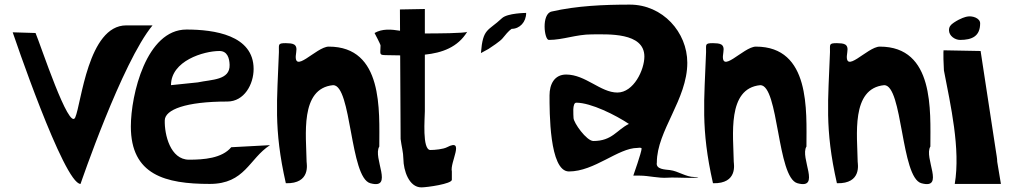

<svg xmlns="http://www.w3.org/2000/svg" viewBox="-20 -797 4392 832"><path d="M35 -657C35 -657 257 0 329 0C329 0 509 -528 641 -687H527C361.3 -687 332.4 -347.5 306 -288C279.2 -227.6 156.6 -601 134 -654Z M721 -428C721 -533.2 862.5 -576 931 -576C965.1 -576 974.1 -545.3 975 -516C977 -449 898 -453 837 -440ZM965 -357C1038.6 -357 1079 -431.9 1079 -498C1079 -645.3 907 -669 788 -669C613.7 -669 547 -385.7 547 -249C547 -38.7 696.6 0 889 0C1042 0 1059 -109.2 1150 -168L982 -159C941.7 -110.7 862.6 -105 799 -105C718 -105 692.2 -213.9 694 -276C695.3 -321.5 783.5 -357 965 -357Z M1218.6 -3C1327.6 0 1308.7 -88.4 1308.6 -96C1307.1 -209.4 1278.3 -413.8 1423.6 -428C1504.2 -428 1495.6 -27.4 1584.6 -3C1688.4 25.5 1594 -114.3 1623.6 -162C1623.6 -316.5 1641.9 -595 1404.6 -595C1350 -595 1245.5 -464.8 1263.6 -571C1270 -608.7 1247 -609.1 1218.6 -610C1181.3 -610 1189.7 -603.6 1188.6 -571C1181.2 -361.9 1164.6 -241 1218.6 -3Z M1713 -756 1713.5 -663.8C1674.6 -670.1 1636.3 -673.2 1603 -654C1603 -654 1629 -605.1 1629 -600C1629 -561.4 1620.2 -558.3 1655 -558C1674 -557.8 1693.9 -557.3 1714.1 -557L1716 -195C1719.5 -164.5 1727.7 -137.8 1728 -108C1728.5 -58.4 1752.1 15 1806 15C1830 15 1938 -0.2 1938 -18V-54C1928.6 -92.4 1997 -200.8 1917 -159C1900.7 -150.5 1864.7 -147 1845 -147C1808.6 -147 1821 -287.6 1821 -315V-560.2C1895 -567.9 1963.5 -591.7 2004.6 -659.3C1996.5 -652.7 1869.8 -652 1821 -652V-758ZM2004.6 -659.3C2004.7 -659.5 2004.9 -659.8 2005 -660C2005 -659.8 2004.9 -659.5 2004.6 -659.3Z M2064 -567 2097 -585C2109.1 -592.6 2147.8 -618.7 2157 -630C2169.4 -645.2 2183.8 -663.3 2197 -672C2231.9 -672 2260 -701.2 2260 -741C2260 -741 2179.1 -740.6 2155 -718C2093.7 -660.5 2072.6 -675.8 2064 -567Z M2705.3 -260C2652.8 -234.6 2633.3 -186 2551.3 -186C2521.6 -186 2465.3 -265.4 2465.3 -286C2465.3 -296.6 2458.7 -352 2477.3 -352C2541.1 -352 2648.3 -298.1 2705.3 -260ZM2370.3 -747C2325.3 -736.7 2338.4 -624 2358.3 -624C2419.9 -624 2476.8 -648 2544.3 -648C2613 -648 2772.3 -658.1 2772.3 -552C2772.3 -494 2725.8 -396 2655.3 -396C2582.2 -396 2517.5 -474 2433.3 -474C2382.3 -474 2361.3 -431.7 2361.3 -384C2361.3 -316.2 2359.9 -54 2445.3 -54C2556.2 -54 2658.8 -156 2742.3 -156C2742.3 -156 2760.3 -159.5 2760.3 -153C2760.3 -137.9 2724.3 -36 2724.3 -36H2751.3C2792.5 -36 2831.8 -23.9 2874.3 -27C2910.2 -29.7 2994.6 -22 3006.3 -30H2988.3C2952.3 -30 2919.3 -55.5 2883.3 -60C2862.7 -62.6 2820.4 -62.5 2826.3 -93C2826.3 -230.8 2958.3 -365.8 2958.3 -525C2958.3 -657.3 2851.8 -777 2709.3 -777C2596.1 -777 2479.3 -771.9 2370.3 -747Z M3069.6 -3C3178.6 0 3159.7 -88.4 3159.6 -96C3158.1 -209.4 3129.3 -413.8 3274.6 -428C3355.2 -428 3346.6 -27.4 3435.6 -3C3539.4 25.5 3445 -114.3 3474.6 -162C3474.6 -316.5 3492.9 -595 3255.6 -595C3201 -595 3096.5 -464.8 3114.6 -571C3121 -608.7 3098 -609.1 3069.6 -610C3032.3 -610 3040.7 -603.6 3039.6 -571C3032.2 -361.9 3015.6 -241 3069.6 -3Z M3606.6 -3C3715.6 0 3696.7 -88.4 3696.6 -96C3695.1 -209.4 3666.3 -413.8 3811.6 -428C3892.2 -428 3883.6 -27.4 3972.6 -3C4076.4 25.5 3982 -114.3 4011.6 -162C4011.6 -316.5 4029.9 -595 3792.6 -595C3738 -595 3633.5 -464.8 3651.6 -571C3658 -608.7 3635 -609.1 3606.6 -610C3569.3 -610 3577.7 -603.6 3576.6 -571C3569.2 -361.9 3552.6 -241 3606.6 -3Z M4170.3 -725C4164.6 -723.8 4143.3 -719 4113.3 -699C4099.3 -689.6 4092.3 -681.1 4092.3 -666C4092.3 -641.4 4118.3 -624 4140.3 -624C4192.4 -624 4227.3 -640.1 4227.3 -696C4227.3 -718.4 4193.3 -730 4170.3 -725ZM4117.3 0H4317.3L4301.3 -96C4301.3 -111.4 4297.3 -128.9 4295.3 -144L4229.3 -576L4070.3 -579C4065.4 -590 4069.8 -494.9 4070.3 -492C4099.4 -340.4 4142.7 -152.2 4117.3 0Z"/></svg>

Font: Rocketfuel
Style: Regular
Weight: 400
Designer: Mew Too
Foundry: Cannot Into Space Fonts.
Version: Version 0.27